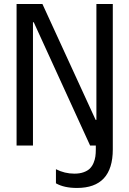

<svg xmlns="http://www.w3.org/2000/svg" viewBox="-20 -720 640 950"><path d="M457 -127V-700.2H538.1V19Q538.1 210 360.8 210Q296.9 210 256.8 187V117.2Q299.8 139.2 348.1 139.2Q374.5 139.2 394 132.1Q413.6 125 424.8 113.8Q436 102.5 442.9 86.2Q449.7 69.8 451.9 54.2Q454.1 38.6 454.1 19V0H425.8L147 -609.9H143.1V0H62V-700.2H189.9L453.1 -127Z"/></svg>

Font: CommitMono
Style: Regular
Weight: 400
Monospace: yes
Designer: Eigil Nikolajsen
Foundry: Eigil Nikolajsen
Version: Version 1.143